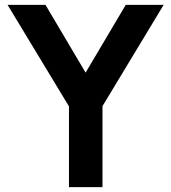

<svg xmlns="http://www.w3.org/2000/svg" viewBox="-20 -765 700 785"><path d="M399 0V-331L649 -745H494L330 -468L166 -745H11L262 -330V0Z"/></svg>

Font: Plus Jakarta Sans
Style: Bold
Weight: 700
Designer: Gumpita Rahayu
Foundry: Tokotype
Version: Version 2.071;gftools[0.9.30]